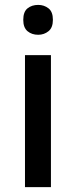

<svg xmlns="http://www.w3.org/2000/svg" viewBox="-20 -764 310 784"><path d="M188 -539V0H82V-539ZM136 -744Q160 -744 178 -730Q196 -716 196 -683Q196 -651 178 -636.5Q160 -622 136 -622Q110 -622 92.5 -636.5Q75 -651 75 -683Q75 -716 92.5 -730Q110 -744 136 -744Z"/></svg>

Font: Noto Sans Khmer Medium
Style: Regular
Weight: 500
Version: Version 2.003